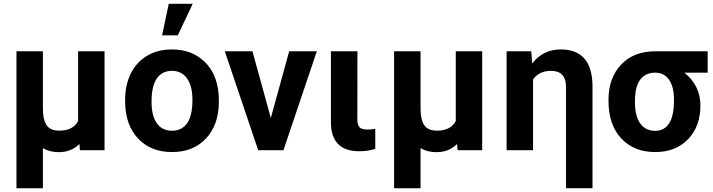

<svg xmlns="http://www.w3.org/2000/svg" viewBox="-20 -802 3809 1025"><path d="M209 -528.3V-224.1Q209 -162.6 228.8 -133.5Q248.5 -104.5 296.9 -104.5Q369.6 -104.5 397 -155.8V-528.3H538.1V0H406.7L403.8 -33.2Q360.4 10.3 293.9 10.3Q244.1 10.3 209 -11.7V203.1H67.9V-528.3Z M647.9 -269Q647.9 -347.7 678.2 -409.2Q708.5 -470.7 765.4 -504.4Q822.3 -538.1 897.5 -538.1Q1004.4 -538.1 1072 -472.7Q1139.6 -407.2 1147.5 -294.9L1148.4 -258.8Q1148.4 -137.2 1080.6 -63.7Q1012.7 9.8 898.4 9.8Q784.2 9.8 716.1 -63.5Q647.9 -136.7 647.9 -262.7ZM789.1 -258.8Q789.1 -183.6 817.4 -143.8Q845.7 -104 898.4 -104Q949.7 -104 978.5 -143.3Q1007.3 -182.6 1007.3 -269Q1007.3 -342.8 978.5 -383.3Q949.7 -423.8 897.5 -423.8Q845.7 -423.8 817.4 -383.5Q789.1 -343.3 789.1 -258.8ZM880.9 -781.7H1008.8L929.2 -613.3H845.2Z M1425.8 -172.4 1523.9 -528.3H1671.4L1493.2 0H1358.4L1180.2 -528.3H1327.6Z M1888.2 -528.3 1887.7 -165Q1887.7 -135.7 1899.2 -123Q1910.6 -110.4 1942.4 -110.4Q1963.9 -110.4 1983.4 -114.3V-7.3Q1945.3 5.4 1897.9 5.4Q1749 5.4 1746.6 -145.5V-528.3Z M2225.1 -528.3V-224.1Q2225.1 -162.6 2244.9 -133.5Q2264.6 -104.5 2313 -104.5Q2385.7 -104.5 2413.1 -155.8V-528.3H2554.2V0H2422.9L2419.9 -33.2Q2376.5 10.3 2310.1 10.3Q2260.3 10.3 2225.1 -11.7V203.1H2084V-528.3Z M2815.9 -528.3 2821.3 -463.4Q2879.4 -538.1 2973.1 -538.1Q3139.2 -538.1 3143.1 -348.1V202.6H3001.5V-341.8Q3000 -423.8 2921.4 -423.8Q2859.4 -423.8 2825.7 -378.4V0H2684.6V-528.3Z M3757.8 -414.1H3633.8Q3719.2 -344.7 3719.2 -238.8Q3719.2 -127.4 3653.3 -58.8Q3587.4 9.8 3478 9.8Q3364.7 9.8 3296.6 -63Q3228.5 -135.7 3228.5 -262.7V-269Q3228.5 -385.7 3295.7 -457Q3362.8 -528.3 3479 -528.3H3757.8ZM3369.6 -258.8Q3369.6 -182.6 3397.7 -143.1Q3425.8 -103.5 3478 -103.5Q3525.9 -103.5 3552 -143.1Q3578.1 -182.6 3578.1 -269Q3578.1 -338.4 3551.8 -376.2Q3525.4 -414.1 3477.1 -414.1Q3426.3 -414.1 3397.9 -377Q3369.6 -339.8 3369.6 -258.8Z"/></svg>

Font: SteelSelectRoboto
Style: Roboto-Bold
Weight: 700
Designer: Google
Version: Version 2.137; 2017